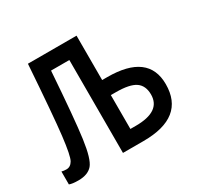

<svg xmlns="http://www.w3.org/2000/svg" viewBox="-123 -677 846 825"><g transform="rotate(-30 300.0 -264.5)"><path d="M348.1 -315.9H373Q576.2 -315.9 576.2 -164.1Q576.2 0 371.1 0H269V-460.9H178.2Q162.1 -229.5 149.4 -137.5Q136.7 -45.4 114.3 -19.3Q91.8 6.8 44.9 6.8Q14.6 6.8 0 1V-63Q10.7 -60.1 23.9 -60.1Q43.9 -60.1 55.9 -80.6Q67.9 -101.1 78.9 -194.3Q89.8 -287.6 106.9 -536.1H348.1ZM348.1 -241.2V-73.2H375Q499 -73.2 499 -157.2Q499 -201.2 470.2 -221.2Q441.4 -241.2 373 -241.2Z"/></g></svg>

Font: WenQuanYi Micro Hei Mono
Style: Regular
Weight: 400
Foundry: Ascender Corporation
Version: Version 0.2.0-beta